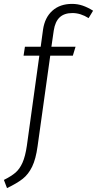

<svg xmlns="http://www.w3.org/2000/svg" viewBox="-70 -763 498 986"><path d="M206 -606 194 -523H318L304 -477H188L123 -12Q114 54 95 93Q76 132 47 155Q18 178 -34 203L-50 161Q-12 142 9.5 123.5Q31 105 45.5 72.5Q60 40 68 -15L132 -477H51L58 -523H139L151 -611Q160 -673 199 -708Q238 -743 300 -743Q329 -743 355 -734Q381 -725 408 -708L385 -670Q344 -696 302 -696Q260 -696 236.5 -674Q213 -652 206 -606Z"/></svg>

Font: Fira Sans Condensed Light
Style: Italic
Weight: 300
Width: 3
Italic angle: -8°
Designer: Carrois Corporate & Edenspiekermann AG
Foundry: Carrois Corporate GbR & Edenspiekermann AG
Version: Version 4.203